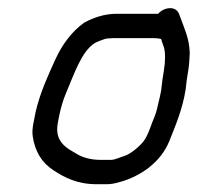

<svg xmlns="http://www.w3.org/2000/svg" viewBox="-20 -474 495 481"><path d="M262.9 -378.5H362.9C371.9 -378.5 377 -377.9 383.8 -376.4C383.8 -376.4 384.5 -373.4 384.8 -372.4L390.3 -356.4C394.7 -343.3 394.3 -320.9 390.7 -298L386.9 -274C385.5 -265.1 385.3 -257.7 383.9 -248.5C383 -243.4 381.5 -235.5 379.7 -228L373.5 -202C371.8 -194.7 370.4 -189.4 368.1 -184.3C359 -163.5 351.4 -134.8 339.5 -119.9C327.7 -105 305.2 -87 290.7 -83C280.2 -80.1 268.9 -73.5 257.6 -73.5H231.6C206 -73.5 185.9 -80.2 172.9 -88L153 -99.9C133.4 -113.1 119.1 -130.1 124.4 -163.5C125.6 -171.4 127.5 -180 129.5 -189.5C133 -205.6 138 -223.1 145.1 -240C166.4 -290.2 184.5 -345.6 217.6 -366.2C222.1 -369 243.9 -377.5 247.8 -377.5C253 -377.5 258.5 -378.5 262.9 -378.5ZM447.9 -274 451.7 -298C452.9 -305.7 453.7 -313.1 454.2 -320.2L455.3 -340.2C455.3 -340.5 455.4 -340.9 455.3 -341.2C454.5 -378.3 441 -404 432.1 -429.8L428.5 -439.1C419.5 -461.8 388.5 -454.6 376.3 -439.4C376.3 -439.4 374.7 -439.5 373.6 -439.5H272.6C241.5 -439.5 214.6 -429.9 191.9 -417.8C191.4 -417.6 190.6 -417.1 190.1 -416.7C159.3 -394.4 135 -361.3 118.4 -324.5C100.2 -284.4 80.3 -241.8 69.1 -192.9C69 -192.7 69 -192.3 68.9 -192C66 -173.4 59 -152.6 62 -132.3C67.6 -95.2 83.9 -66.8 114.2 -47.2C140.9 -29.9 172.4 -12.5 222 -12.5H248C258.8 -12.5 268.1 -14.6 280.6 -18.1C330.2 -31.9 382.4 -66 404.4 -121.1C419.5 -159.2 437.2 -199.9 445.1 -250C446.4 -258 446.6 -266 447.9 -274Z"/></svg>

Font: CiSf OpenHand
Style: BdObl
Weight: 400
Foundry: Cannot Into Space Fonts
Version: Version 0.7892